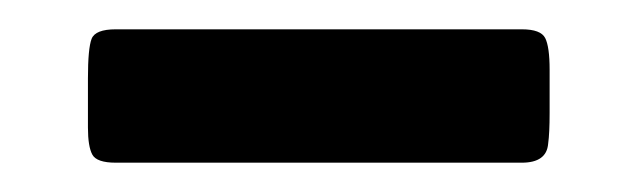

<svg xmlns="http://www.w3.org/2000/svg" viewBox="-20 -884 435 131"><path d="M59 -864H336Q349 -864 352 -858Q355 -852 355 -836.5Q355 -821 355 -807Q355 -793 354 -786Q353 -773 336 -773H59Q46 -773 43 -778.5Q40 -784 40 -797Q40 -810 40 -830.5Q40 -851 42.5 -857.5Q45 -864 59 -864Z"/></svg>

Font: Keania One
Style: Regular
Weight: 400
Designer: Julia Petretta
Foundry: Julia Petretta
Version: Version 1.003